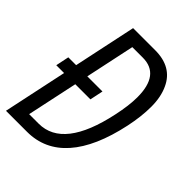

<svg xmlns="http://www.w3.org/2000/svg" viewBox="-209 -819 924 924"><g transform="rotate(45 253.5 -357.0)"><path d="M298.8 -713.9Q413.6 -713.9 455.1 -623.5Q478 -574.7 478 -508.3Q478 -441.9 461.4 -363.8Q422.9 -183.6 341.8 -91.8Q260.7 0 140.1 0H-2.9L66.4 -326.2H13.2L27.3 -394H80.6L148.4 -713.9ZM398.4 -493.2Q398.4 -646.5 281.7 -646.5H210.4L156.7 -394H259.8L245.6 -326.2H142.6L87.4 -67.4H152.3Q319.8 -67.4 381.8 -360.4Q398.4 -437 398.4 -493.2Z"/></g></svg>

Font: Open Sans Hebrew Condensed
Style: Italic
Weight: 400
Width: 3
Italic angle: -12°
Foundry: Ascender Corporation, Yanek Iontef
Version: Version 2.001;PS 002.001;hotconv 1.0.70;makeotf.lib2.5.58329